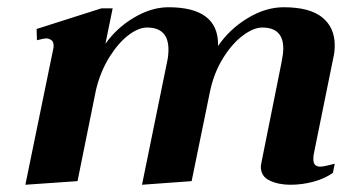

<svg xmlns="http://www.w3.org/2000/svg" viewBox="-20 -500 998 530"><path d="M864 -40Q874 -40 904 -48L899 -23Q877 -7 845.5 1.5Q814 10 782 10Q749 10 724.5 -1.5Q700 -13 700 -40Q700 -43 702 -53L757 -327Q762 -352 762 -366Q762 -424 704 -424Q680 -424 650.5 -402Q621 -380 596 -340Q571 -300 560 -249L509 0L372 10L441 -328Q445 -345 445 -363Q445 -424 386 -424Q362 -424 334 -402.5Q306 -381 281.5 -341.5Q257 -302 245 -252L194 0L50 10L127 -365Q128 -368 128 -374Q128 -385 121.5 -389.5Q115 -394 107 -394Q102 -394 82 -389L81 -420L260 -477H291L271 -379Q302 -423 350 -451.5Q398 -480 445 -480Q582 -480 582 -377V-373Q613 -419 663 -449.5Q713 -480 763 -480Q835 -480 869.5 -452Q904 -424 904 -375Q904 -356 900 -340L846 -74Q845 -69 845 -60Q845 -40 864 -40Z"/></svg>

Font: Taviraj SemiBold
Style: Italic
Weight: 600
Italic angle: -12°
Designer: Katatrad Team
Foundry: CadsonDemak
Version: Version 1.001